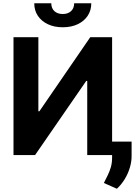

<svg xmlns="http://www.w3.org/2000/svg" viewBox="-20 -957 832 1185"><path d="M63.3 -727.5H216.8V-270.1H223L537.1 -727.5H671.9V0H518.4V-457.6H512.3L196.5 0H63.3ZM367.2 -788.7Q315.3 -788.7 275.5 -807.4Q235.8 -826.2 213.6 -859.4Q191.4 -892.6 191.4 -936.7H296.5Q296.5 -906.4 315.5 -888.5Q334.6 -870.5 367.4 -870.5Q399.6 -870.5 418.7 -888.5Q437.7 -906.4 437.7 -936.7H543.4Q543.4 -892.6 521.1 -859.4Q498.9 -826.2 459.3 -807.4Q419.8 -788.7 367.2 -788.7ZM792.2 -83.2V1.4Q792.9 40.2 781.2 78.3Q769.6 116.4 749 149.8Q728.4 183.1 701.4 208L621.1 172.3Q632.4 149.2 644.2 126Q656 102.7 664.1 75Q672.2 47.2 671.9 10.9V-83.2Z"/></svg>

Font: Inter V
Style: 
Weight: 400
Designer: Rasmus Andersson
Foundry: rsms
Version: Version 4.000;git-a3f224843